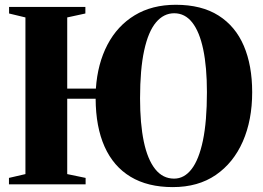

<svg xmlns="http://www.w3.org/2000/svg" viewBox="-20 -772 1102 804"><path d="M703.5 11.5Q598.5 11.5 526.8 -31.8Q455 -75 418 -157.8Q381 -240.5 380.5 -358.5H261.5V-43L338.5 -27V0H17.5V-27L86.5 -43V-699L18 -715.5V-743H337.5V-715.5L261.5 -699V-401H381.5Q388.5 -505.5 430 -584.8Q471.5 -664 544 -708Q616.5 -752 716 -752Q824 -752 895 -707Q966 -662 1001 -580Q1036 -498 1036 -386Q1036 -269 996.8 -179.5Q957.5 -90 883.5 -39.2Q809.5 11.5 703.5 11.5ZM709 -24Q751.5 -24 782.2 -63.8Q813 -103.5 829.8 -183.8Q846.5 -264 846.5 -386Q846.5 -491 831 -565Q815.5 -639 785 -677.8Q754.5 -716.5 709.5 -716.5Q665.5 -716.5 633.2 -678.2Q601 -640 583.8 -561Q566.5 -482 566.5 -360Q566.5 -254 582.2 -179Q598 -104 629.8 -64Q661.5 -24 709 -24Z"/></svg>

Font: Merriweather 120pt ExtraBold
Style: Regular
Weight: 800
Version: Version 2.100